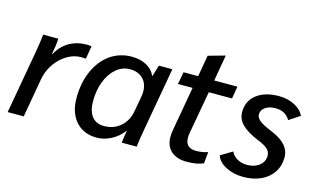

<svg xmlns="http://www.w3.org/2000/svg" viewBox="-82 -897 1892 1143"><g transform="rotate(15 864.0 -325.0)"><path d="M86 -378Q101 -465 104 -500H197Q196 -463 186 -412L184 -402H187Q215 -455 262.5 -482.5Q310 -510 372 -510Q388 -510 400 -507L386 -427Q379 -429 356 -429Q312 -429 270 -403.5Q228 -378 198.5 -334.5Q169 -291 160 -239L118 0H19Z M393 -188Q393 -281 425.5 -354.5Q458 -428 516 -469Q574 -510 649 -510Q701 -510 739.5 -489Q778 -468 794 -431H796L817 -500H900L834 -128Q817 -34 814 0H722Q727 -43 733 -75H731Q701 -35 657.5 -12.5Q614 10 569 10Q488 10 440.5 -43.5Q393 -97 393 -188ZM747 -200 764 -295Q767 -312 767 -326Q767 -376 737.5 -405.5Q708 -435 657 -435Q611 -435 573.5 -403.5Q536 -372 514.5 -317.5Q493 -263 493 -195Q493 -134 519 -101Q545 -68 593 -68Q653 -68 694.5 -104Q736 -140 747 -200Z M993 -109Q993 -127 996 -146L1045 -424H955L969 -500H1059L1082 -632L1182 -660H1186L1158 -500H1301L1288 -424H1145L1098 -162Q1095 -146 1095 -131Q1095 -67 1161 -67Q1200 -67 1234 -79L1227 -8Q1187 10 1124 10Q1063 10 1028 -21Q993 -52 993 -109Z M1305 -78 1377 -121Q1389 -95 1415.5 -80Q1442 -65 1476 -65Q1522 -65 1551.5 -88.5Q1581 -112 1581 -149Q1581 -173 1563 -190Q1545 -207 1500 -225Q1431 -254 1399 -286.5Q1367 -319 1367 -362Q1367 -430 1418 -470Q1469 -510 1556 -510Q1609 -510 1652 -488Q1695 -466 1711 -430L1644 -386Q1616 -435 1554 -435Q1515 -435 1491 -418Q1467 -401 1467 -374Q1467 -354 1487.5 -337Q1508 -320 1561 -298Q1623 -273 1652 -240.5Q1681 -208 1681 -166Q1681 -114 1655 -74Q1629 -34 1581.5 -12Q1534 10 1472 10Q1411 10 1364 -15Q1317 -40 1305 -78Z"/></g></svg>

Font: Sarabun Medium
Style: Italic
Weight: 500
Italic angle: -10°
Designer: Suppakit Chalermlarp | Katatrad Co.,Ltd.
Foundry: Cadson Demak Co.,Ltd.
Version: Version 1.000; ttfautohint (v1.6)